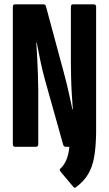

<svg xmlns="http://www.w3.org/2000/svg" viewBox="-20 -675 501 883"><path d="M317 184 259 115Q251 106 258 100Q293 68 299 0H282Q274 0 271 -8L187 -307Q175 -351 165.5 -396Q156 -441 149 -479H147Q149 -450 151 -410Q153 -370 154.5 -329.5Q156 -289 156 -260V-12Q156 0 145 0H49Q39 0 39 -12V-643Q39 -655 49 -655H180Q188 -655 191 -647L273 -343Q280 -318 287.5 -287Q295 -256 301.5 -225.5Q308 -195 313 -172H315Q313 -198 310.5 -238Q308 -278 307 -317.5Q306 -357 306 -384V-644Q306 -655 316 -655H411Q422 -655 422 -644V-62Q421 2 413 47.5Q405 93 385 126.5Q365 160 328 187Q322 191 317 184Z"/></svg>

Font: Sofia Sans Extra Condensed ExtraBold
Style: Regular
Weight: 800
Designer: Botio Nikoltchev, Ani Petrova
Foundry: lettersoup
Version: Version 4.101; ttfautohint (v1.8.4.7-5d5b)